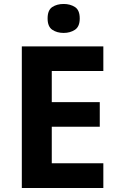

<svg xmlns="http://www.w3.org/2000/svg" viewBox="-20 -948 600 968"><path d="M501 0H90V-714H501V-590H241V-433H483V-309H241V-125H501ZM301 -928Q334 -928 358 -912.5Q382 -897 382 -855Q382 -814 358 -798Q334 -782 301 -782Q267 -782 243.5 -798Q220 -814 220 -855Q220 -897 243.5 -912.5Q267 -928 301 -928Z"/></svg>

Font: Noto Sans Devanagari
Style: Regular
Weight: 400
Designer: Jelle Bosma - Monotype Design Team
Foundry: Monotype Imaging Inc.
Version: Version 2.003